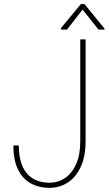

<svg xmlns="http://www.w3.org/2000/svg" viewBox="-20 -902 527 932"><path d="M369.6 -216.8V-710.9H395.5V-216.8Q395.5 -143.6 372.3 -93Q349.1 -42.5 309.6 -16.4Q270 9.8 220.7 9.8Q167.5 9.8 127.9 -12.7Q88.4 -35.2 66.7 -80.8Q44.9 -126.5 44.9 -195.8H71.3Q71.3 -138.2 88.1 -97.7Q105 -57.1 138.4 -36.1Q171.9 -15.1 220.7 -15.1Q261.7 -15.1 295.7 -37.8Q329.6 -60.5 349.6 -105.5Q369.6 -150.4 369.6 -216.8ZM390.1 -882.3 487.3 -763.2V-758.3H458L380.9 -855.5L305.2 -758.3H276.4V-766.1L372.6 -882.3Z"/></svg>

Font: Roboto Condensed Thin
Style: Regular
Weight: 250
Width: 3
Designer: Christian Robertson
Foundry: Google
Version: Version 3.009; 2024